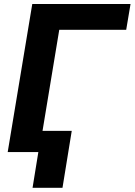

<svg xmlns="http://www.w3.org/2000/svg" viewBox="-20 -747 661 943"><path d="M621.1 -727.3H138.5L17.8 0H168.3L139.9 175.4H286.9L332.4 -104.4H188.9L271 -600.5H599.8Z"/></svg>

Font: Magic Ui Pro
Style: Bold Italic
Weight: 700
Italic angle: -9.39999°
Designer: Stefan Endress, Andreas Faust
Version: Version 1.000;FEAKit 1.0